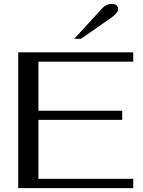

<svg xmlns="http://www.w3.org/2000/svg" viewBox="-20 -970 735 990"><path d="M74 -700H667V-652H178V-399H610V-352H178V-48H667V0H74ZM504 -924Q527 -950 557 -950Q572 -950 580.5 -942.5Q589 -935 589 -924Q589 -903 551 -877L398 -770H363Z"/></svg>

Font: Fahkwang
Style: Regular
Weight: 400
Version: Version 1.000; ttfautohint (v1.6)